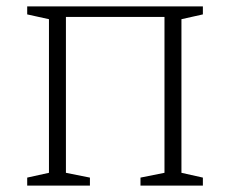

<svg xmlns="http://www.w3.org/2000/svg" viewBox="-20 -580 719 600"><path d="M65 0V-25L133 -40V-520L65 -535V-560H614V-535L547 -520V-40L614 -25V0H419V-25L494 -40V-527H186V-40L261 -25V0Z"/></svg>

Font: Spectral SC ExtraLight
Style: Regular
Weight: 275
Designer: Jean-Baptiste Levee
Foundry: Production Type
Version: Version 2.001